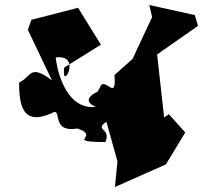

<svg xmlns="http://www.w3.org/2000/svg" viewBox="-20 -731 809 765"><path d="M369 -366C369 -366 294 -333 362 -305C231 -291 203 -482 202 -502C311 -517 222 -360 236 -462L382 -553L291 -700L105 -652L91 -612L187 -411C96 -479 106 -424 56 -402C57 -324 63 -219 196 -285C224 -288 188 -202 288 -219C386 -186 232 -166 400 -165C424 -223 353 -210 404 -246L448 -88L438 14L641 -76L718 -203L653 -276L634 -263L606 -514L769 -628L756 -671L575 -711L586 -663L508 -496L436 -432C446 -320 396 -433 378 -382Z"/></svg>

Font: Asimov Silicon
Style: Regular
Weight: 400
Designer: Google
Version: Version 2.000980; 2014